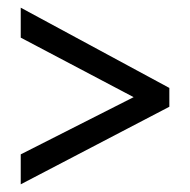

<svg xmlns="http://www.w3.org/2000/svg" viewBox="-20 -607 494 500"><path d="M34 -205 328 -354 34 -509V-587L421 -378V-329L34 -127Z"/></svg>

Font: Avrile Sans Condensed
Style: Regular
Weight: 400
Width: 3
Designer: Monotype Design Team
Foundry: Monotype Imaging Inc.
Version: Version 2.001;September 10, 2019;FontCreator 11.5.0.2425 64-